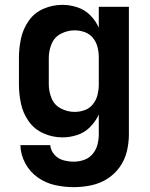

<svg xmlns="http://www.w3.org/2000/svg" viewBox="-20 -558 616 791"><path d="M284 213Q320 213 355.5 205.5Q391 198 421.5 179Q452 160 473 130.5Q494 101 502.5 66Q511 31 511 -5V-530H387V-444Q374 -473 351.5 -495.5Q329 -518 298.5 -528Q268 -538 237 -538Q197 -538 159.5 -522Q122 -506 98.5 -472.5Q75 -439 66.5 -399.5Q58 -360 58 -320V-210Q58 -170 66.5 -130.5Q75 -91 98.5 -58Q122 -25 159.5 -8.5Q197 8 237 8Q268 8 298.5 -2Q329 -12 351.5 -35Q374 -58 387 -86V-5Q387 17 381.5 38Q376 59 362 76Q348 93 327 100.5Q306 108 284 108Q262 108 240.5 102Q219 96 204 79Q189 62 187 40H64Q65 79 84 114.5Q103 150 135.5 173Q168 196 206.5 204.5Q245 213 284 213ZM287 -97Q258 -97 231 -111Q204 -125 192.5 -153Q181 -181 181 -210V-320Q181 -349 192.5 -377Q204 -405 231 -419Q258 -433 287 -433Q309 -433 329.5 -425.5Q350 -418 363.5 -401Q377 -384 382 -363Q387 -342 387 -320V-210Q387 -189 382 -168Q377 -147 363.5 -129.5Q350 -112 329.5 -104.5Q309 -97 287 -97Z"/></svg>

Font: Iosevka Sparkle
Style: Bold
Weight: 700
Designer: Belleve Invis
Foundry: Belleve Invis
Version: Version 4.5.0; ttfautohint (v1.8.3)